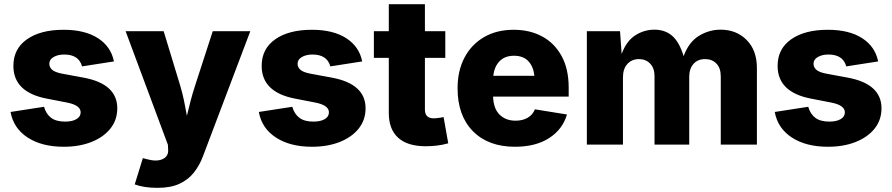

<svg xmlns="http://www.w3.org/2000/svg" viewBox="-20 -696 4292 924"><path d="M286.6 10.3Q181.2 10.3 113 -34.2Q44.9 -78.6 30.8 -157.2L191.9 -182.1Q201.7 -147.5 225.8 -129.2Q250 -110.8 293.5 -110.8Q328.1 -110.8 348.1 -122.8Q368.2 -134.8 368.2 -155.3Q368.2 -189.9 301.8 -202.6L206.1 -221.2Q44.4 -252 44.4 -378.9Q44.4 -460.9 109.6 -506.8Q174.8 -552.7 286.1 -552.7Q388.7 -552.7 451.4 -512.2Q514.2 -471.7 528.3 -400.4L375 -376.5Q359.4 -433.6 289.1 -433.6Q258.8 -433.6 238 -421.6Q217.3 -409.7 217.3 -389.2Q217.3 -373 230.2 -360.8Q243.2 -348.6 277.3 -341.8L382.8 -322.3Q544.4 -292 544.4 -174.8Q544.4 -118.7 511.2 -77.1Q478 -35.6 419.9 -12.7Q361.8 10.3 286.6 10.3Z M628.4 191.4 667.5 64.9 689.5 70.8Q735.8 83 763.9 69.1Q792 55.2 789.1 22.9L788.1 1L584.5 -545.9H767.6L848.1 -281.2Q858.4 -246.1 865.7 -210.9Q873 -175.8 879.4 -138.7Q888.2 -176.3 897.5 -211.4Q906.7 -246.6 918 -281.2L1003.9 -545.9H1184.6L956.5 56.6Q939.9 100.6 912.8 134.8Q885.7 168.9 843.5 188.5Q801.3 208 738.8 208Q671.9 208 628.4 191.4Z M1481.4 10.3Q1376 10.3 1307.9 -34.2Q1239.7 -78.6 1225.6 -157.2L1386.7 -182.1Q1396.5 -147.5 1420.7 -129.2Q1444.8 -110.8 1488.3 -110.8Q1522.9 -110.8 1543 -122.8Q1563 -134.8 1563 -155.3Q1563 -189.9 1496.6 -202.6L1400.9 -221.2Q1239.3 -252 1239.3 -378.9Q1239.3 -460.9 1304.4 -506.8Q1369.6 -552.7 1481 -552.7Q1583.5 -552.7 1646.2 -512.2Q1709 -471.7 1723.1 -400.4L1569.8 -376.5Q1554.2 -433.6 1483.9 -433.6Q1453.6 -433.6 1432.9 -421.6Q1412.1 -409.7 1412.1 -389.2Q1412.1 -373 1425 -360.8Q1438 -348.6 1472.2 -341.8L1577.6 -322.3Q1739.3 -292 1739.3 -174.8Q1739.3 -118.7 1706.1 -77.1Q1672.9 -35.6 1614.7 -12.7Q1556.6 10.3 1481.4 10.3Z M2123 -545.9V-417.5H2024.9V-168.5Q2024.9 -126.5 2067.4 -126.5Q2076.2 -126.5 2092.3 -128.7Q2108.4 -130.9 2114.7 -132.8L2137.2 -6.3Q2107.9 2 2080.6 4.9Q2053.2 7.8 2028.8 7.8Q1941.4 7.8 1896.2 -33Q1851.1 -73.7 1851.1 -152.3V-417.5H1779.3V-545.9H1851.1V-675.8H2024.9V-545.9Z M2458.5 10.3Q2329.6 10.3 2255.9 -64.7Q2182.1 -139.6 2182.1 -271Q2182.1 -355.5 2215.3 -418.7Q2248.5 -481.9 2309.3 -517.3Q2370.1 -552.7 2452.1 -552.7Q2529.8 -552.7 2589.4 -520.5Q2648.9 -488.3 2682.9 -426Q2716.8 -363.8 2716.8 -273.9V-231H2353Q2355 -172.9 2384.5 -144Q2414.1 -115.2 2461.4 -115.2Q2495.1 -115.2 2519.5 -129.4Q2543.9 -143.6 2554.2 -169.9L2708.5 -145Q2688 -73.7 2623 -31.7Q2558.1 10.3 2458.5 10.3ZM2354 -331.1H2551.8Q2546.9 -376.5 2522.2 -402.1Q2497.6 -427.7 2453.6 -427.7Q2409.7 -427.7 2384.3 -401.6Q2358.9 -375.5 2354 -331.1Z M2804.2 0V-545.9H2963.9L2971.7 -436.5Q2994.6 -498.5 3037.1 -525.9Q3079.6 -553.2 3129.4 -553.2Q3181.2 -553.2 3215.3 -523.2Q3249.5 -493.2 3270 -425.8Q3294.9 -493.7 3343.5 -523.4Q3392.1 -553.2 3447.8 -553.2Q3523.9 -553.2 3573.2 -503.7Q3622.6 -454.1 3622.6 -368.2V0H3448.7V-328.1Q3448.7 -368.7 3427.7 -390.1Q3406.7 -411.6 3373.5 -411.6Q3337.9 -411.6 3317.4 -388.4Q3296.9 -365.2 3296.9 -326.2V0H3129.9V-330.1Q3129.9 -367.7 3109.1 -389.6Q3088.4 -411.6 3055.2 -411.6Q3021 -411.6 2999.5 -388.4Q2978 -365.2 2978 -323.7V0Z M3964.4 10.3Q3858.9 10.3 3790.8 -34.2Q3722.7 -78.6 3708.5 -157.2L3869.6 -182.1Q3879.4 -147.5 3903.6 -129.2Q3927.7 -110.8 3971.2 -110.8Q4005.9 -110.8 4025.9 -122.8Q4045.9 -134.8 4045.9 -155.3Q4045.9 -189.9 3979.5 -202.6L3883.8 -221.2Q3722.2 -252 3722.2 -378.9Q3722.2 -460.9 3787.4 -506.8Q3852.5 -552.7 3963.9 -552.7Q4066.4 -552.7 4129.2 -512.2Q4191.9 -471.7 4206.1 -400.4L4052.7 -376.5Q4037.1 -433.6 3966.8 -433.6Q3936.5 -433.6 3915.8 -421.6Q3895 -409.7 3895 -389.2Q3895 -373 3908 -360.8Q3920.9 -348.6 3955.1 -341.8L4060.5 -322.3Q4222.2 -292 4222.2 -174.8Q4222.2 -118.7 4189 -77.1Q4155.8 -35.6 4097.7 -12.7Q4039.6 10.3 3964.4 10.3Z"/></svg>

Font: Inter Extra Bold
Style: Regular
Weight: 800
Designer: Rasmus Andersson
Foundry: rsms
Version: Version 4.000;git-3c8e0fc